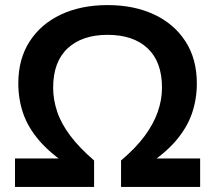

<svg xmlns="http://www.w3.org/2000/svg" viewBox="-20 -735 846 755"><path d="M39 0V-112H253V-82Q178 -131 134 -182.5Q90 -234 71 -289.5Q52 -345 52 -407Q52 -503 96.5 -572Q141 -641 220 -678Q299 -715 403 -715Q507 -715 586 -678Q665 -641 709.5 -572Q754 -503 754 -407Q754 -345 735 -289.5Q716 -234 672.5 -182.5Q629 -131 553 -82V-112H767V0H456V-104Q514 -153 549 -200.5Q584 -248 600.5 -295.5Q617 -343 617 -390Q617 -492 560.5 -545Q504 -598 403 -598Q303 -598 246 -545Q189 -492 189 -390Q189 -343 205 -295.5Q221 -248 257 -200.5Q293 -153 350 -104V0Z"/></svg>

Font: Nunito Sans 8pt
Style: Bold
Weight: 700
Version: Version 3.101;gftools[0.9.27]